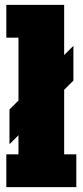

<svg xmlns="http://www.w3.org/2000/svg" viewBox="-20 -770 340 790"><path d="M6 0V-135H56V-213.5L19 -176.5V-319.5L56 -356.5V-615H6V-750H244V-543.5L282 -581.5V-438.5L244 -400.5V-135H294V0Z"/></svg>

Font: Trispace Condensed ExtraBold
Style: Regular
Weight: 800
Width: 3
Designer: Tyler Finck
Foundry: Etcetera Type Company
Version: Version 1.210; ttfautohint (v1.8.3)